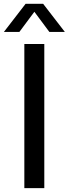

<svg xmlns="http://www.w3.org/2000/svg" viewBox="-52 -966 353 986"><path d="M73 0V-740H175.5V0ZM281 -802H201.5L124.5 -905.5L47.5 -802H-32L79.5 -946.5H169.5Z"/></svg>

Font: Encode Sans Semi Condensed Medium
Style: Regular
Weight: 500
Width: 4
Designer: Multiple Designers
Foundry: Impallari Type
Version: Version 2.000